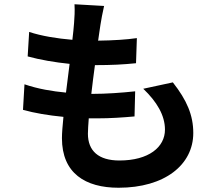

<svg xmlns="http://www.w3.org/2000/svg" viewBox="-20 -826 1040 902"><path d="M653 -409C717 -348 755 -284 755 -217C755 -135 679 -72 541 -72C443 -72 393 -117 393 -198C393 -216 395 -241 397 -270C410 -270 424 -270 437 -270C498 -270 556 -274 612 -279L615 -397C550 -390 477 -385 416 -385H409C414 -429 420 -476 426 -520C506 -520 560 -523 619 -529L623 -647C576 -640 512 -636 441 -635C446 -667 449 -693 452 -710C456 -736 461 -762 469 -798L330 -806C332 -773 330 -745 328 -718C326 -696 324 -669 320 -639C248 -645 174 -657 117 -676L110 -561C168 -545 238 -533 307 -526C301 -481 296 -435 290 -391C226 -397 159 -408 95 -430L88 -310C141 -295 206 -284 278 -277C274 -236 271 -201 271 -177C271 -12 381 56 537 56C754 56 888 -52 888 -201C888 -285 858 -355 792 -439Z"/></svg>

Font: Noto Sans CJK JP Bold
Style: Regular
Weight: 700
Designer: Ryoko NISHIZUKA (kana & ideographs); Paul D. Hunt (Latin, Greek & Cyrillic); Wenlong ZHANG (bopomofo); Sandoll Communica
Foundry: Adobe Systems Incorporated
Version: Version 1.004;PS 1.004;hotconv 1.0.82;makeotf.lib2.5.63406